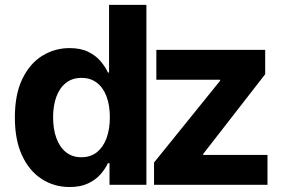

<svg xmlns="http://www.w3.org/2000/svg" viewBox="-20 -747 1157 776"><path d="M261.4 8.9Q199.2 8.9 149 -23.3Q98.7 -55.4 69.4 -118.1Q40.1 -180.8 40.1 -272Q40.1 -365.8 70.3 -428.1Q100.5 -490.4 150.7 -521.5Q201 -552.6 261 -552.6Q306.8 -552.6 337.5 -537.1Q368.3 -521.7 387.3 -498.8Q406.2 -475.9 416.2 -453.8H420.8V-727.3H571.7V0H422.6V-87.4H416.2Q405.5 -64.6 386.2 -42.4Q366.8 -20.2 336.1 -5.7Q305.4 8.9 261.4 8.9ZM309.3 -111.5Q345.9 -111.5 371.3 -131.6Q396.7 -151.6 410.3 -187.9Q424 -224.1 424 -272.7Q424 -321.4 410.5 -357.2Q397 -393.1 371.4 -412.6Q345.9 -432.2 309.3 -432.2Q272 -432.2 246.4 -411.9Q220.9 -391.7 207.7 -355.8Q194.6 -320 194.6 -272.7Q194.6 -225.1 207.9 -188.7Q221.2 -152.3 246.6 -131.9Q272 -111.5 309.3 -111.5ZM602.6 0V-90.2L869.7 -420.8V-424.7H611.9V-545.5H1051.8V-447.1L801.1 -124.6V-120.7H1061.1V0Z"/></svg>

Font: InterMG
Style: Bold
Weight: 700
Designer: Rasmus Andersson
Foundry: rsms
Version: Version 3.019;December 26, 2023;FontCreator 15.0.0.2955 64-b